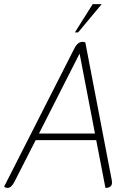

<svg xmlns="http://www.w3.org/2000/svg" viewBox="-30 -910 633 936"><path d="M-10 0 331 -671Q348 -706 372 -706Q380 -706 386 -703L515 -31Q516 -27 516 -20Q516 6 484 6L439 -227H144L40 -23Q25 6 7 6Q-3 6 -10 0ZM433 -259 358 -649 160 -259ZM422 -890H466L351 -752H335Z"/></svg>

Font: Thasadith
Style: Italic
Weight: 400
Italic angle: -9°
Designer: Cadson Demak Co.,Ltd.
Foundry: Cadson Demak Co.,Ltd.
Version: Version 1.000; ttfautohint (v1.6)